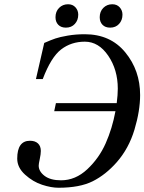

<svg xmlns="http://www.w3.org/2000/svg" viewBox="-20 -868 679 903"><path d="M449 -787Q449 -814 466 -831Q483 -848 508 -848Q530 -848 543 -833.5Q556 -819 556 -799Q556 -773 540 -755.5Q524 -738 498 -738Q475 -738 462 -751.5Q449 -765 449 -787ZM241 -787Q241 -814 258 -831Q275 -848 300 -848Q322 -848 335 -833.5Q348 -819 348 -799Q348 -773 332 -755.5Q316 -738 290 -738Q267 -738 254 -751.5Q241 -765 241 -787ZM61 -122Q61 -206 121 -206Q145 -206 158.5 -193.5Q172 -181 172 -158Q172 -143 167 -120Q162 -97 162 -89Q162 -62 189.5 -41Q217 -20 267 -20Q335 -20 390.5 -72Q446 -124 477 -194Q508 -264 523 -345H235L243 -383H529Q534 -423 534 -451Q534 -540 489 -606Q444 -672 379 -672Q315 -672 267.5 -635.5Q220 -599 181 -496H149L188 -666Q220 -680 240.5 -687Q261 -694 298.5 -700.5Q336 -707 379 -707Q499 -707 569 -622Q639 -537 639 -421Q639 -347 612.5 -258.5Q586 -170 529 -105Q477 -46 416 -15.5Q355 15 255 15Q221 15 178 1Q135 -13 98 -46.5Q61 -80 61 -122Z"/></svg>

Font: Heuristica
Style: Italic
Weight: 400
Italic angle: -13°
Version: Version 1.0.2